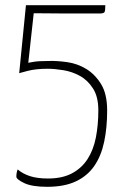

<svg xmlns="http://www.w3.org/2000/svg" viewBox="-20 -620 485 740"><path d="M386 -600Q386 -578 382.5 -573Q379 -568 364 -568H235Q180 -568 110 -569L89 -378Q90 -378 108.5 -381.5Q127 -385 169 -385Q200 -386 239 -380.5Q278 -375 312 -354.5Q346 -334 369.5 -296Q393 -258 393 -194Q393 -128 381.5 -73.5Q370 -19 343.5 19.5Q317 58 272.5 79Q228 100 162 100Q103 100 73 85.5Q43 71 43 61Q43 46 48 33Q68 50 96 59Q124 68 165 68Q220 68 257.5 48Q295 28 317.5 -7Q340 -42 349.5 -90Q359 -138 359 -195Q359 -247 338.5 -279Q318 -311 288 -327.5Q258 -344 224 -349.5Q190 -355 164 -355Q119 -355 87.5 -347Q56 -339 54 -338L80 -600Z"/></svg>

Font: Yanone Kaffeesatz Thin
Style: Regular
Weight: 250
Designer: Yanone
Foundry: Yanone Font Production. Not for release.
Version: Version 1.002